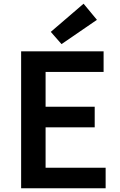

<svg xmlns="http://www.w3.org/2000/svg" viewBox="-20 -1016 648 1036"><path d="M94 0V-739H539V-628H226V-440H491V-329H226V-111H550V0ZM312 -778 254 -844 431 -996 503 -909Z"/></svg>

Font: Noto Sans KR SemiBold
Style: Regular
Weight: 600
Designer: Ryoko NISHIZUKA  (kana, bopomofo & ideographs); Paul D. Hunt (Latin, Greek & Cyrillic); Sandoll Communications , Soo-you
Foundry: Adobe
Version: Version 2.004-H2;hotconv 1.0.118;makeotfexe 2.5.65603